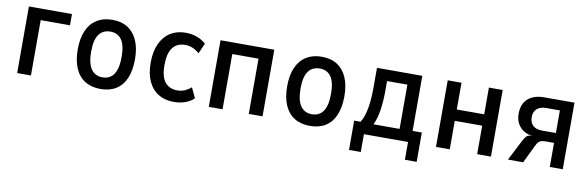

<svg xmlns="http://www.w3.org/2000/svg" viewBox="-47 -895 4334 1414"><g transform="rotate(10 2120.5 -187.5)"><path d="M81 0V-498H403V-414H184V0Z M705 9Q637 9 589 -20.5Q541 -50 515.5 -108Q490 -166 490 -250Q490 -333 515.5 -390.5Q541 -448 589 -478Q637 -508 704 -508Q773 -508 820 -478Q867 -448 892.5 -390.5Q918 -333 918 -250Q918 -166 893 -108Q868 -50 820.5 -20.5Q773 9 705 9ZM704 -78Q760 -78 789 -120.5Q818 -163 818 -250Q818 -338 789 -379Q760 -420 705 -420Q649 -420 619.5 -379Q590 -338 590 -250Q590 -163 619.5 -120.5Q649 -78 704 -78Z M1252 9Q1185 9 1136.5 -21Q1088 -51 1062 -108Q1036 -165 1036 -247Q1036 -329 1062.5 -387.5Q1089 -446 1137.5 -477Q1186 -508 1252 -508Q1300 -508 1339 -493Q1378 -478 1405 -453L1371 -375Q1349 -395 1322.5 -407Q1296 -419 1264 -419Q1204 -419 1171.5 -377Q1139 -335 1139 -246Q1139 -159 1172 -119Q1205 -79 1263 -79Q1296 -79 1322 -91Q1348 -103 1367 -120L1403 -44Q1377 -19 1339 -5Q1301 9 1252 9Z M1514 0V-498H1916V0H1813V-413H1617V0Z M2271 9Q2203 9 2155 -20.5Q2107 -50 2081.5 -108Q2056 -166 2056 -250Q2056 -333 2081.5 -390.5Q2107 -448 2155 -478Q2203 -508 2270 -508Q2339 -508 2386 -478Q2433 -448 2458.5 -390.5Q2484 -333 2484 -250Q2484 -166 2459 -108Q2434 -50 2386.5 -20.5Q2339 9 2271 9ZM2270 -78Q2326 -78 2355 -120.5Q2384 -163 2384 -250Q2384 -338 2355 -379Q2326 -420 2271 -420Q2215 -420 2185.5 -379Q2156 -338 2156 -250Q2156 -163 2185.5 -120.5Q2215 -78 2270 -78Z M2586 133V-86H2634Q2654 -120 2664 -158Q2674 -196 2679 -243.5Q2684 -291 2684 -353V-498H3023V-86H3092V133H3004V0H2674V133ZM2731 -84H2926V-415H2774V-334Q2773 -259 2763.5 -195.5Q2754 -132 2731 -84Z M3213 0V-498H3316V-298H3521V-498H3624V0H3521V-213H3316V0Z M3751 0 3829 -152Q3843 -180 3856 -191.5Q3869 -203 3890 -203H3897L3895 -204Q3865 -206 3836 -222.5Q3807 -239 3788.5 -270.5Q3770 -302 3770 -347Q3770 -420 3813.5 -459Q3857 -498 3936 -498H4161V0H4064V-180H4002Q3976 -180 3961 -173Q3946 -166 3933 -141L3865 0ZM3962 -254H4065V-423H3962Q3918 -423 3893.5 -401Q3869 -379 3869 -339Q3869 -298 3893 -276Q3917 -254 3962 -254Z"/></g></svg>

Font: Nunito Sans 7pt Condensed SemiBold
Style: Regular
Weight: 600
Width: 3
Designer: Vernon Adams
Foundry: Vernon Adams
Version: Version 3.101;gftools[0.9.27]